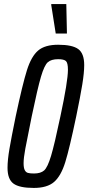

<svg xmlns="http://www.w3.org/2000/svg" viewBox="-20 -916 434 944"><path d="M17 -91Q17 -129 26.5 -184.5Q36 -240 57 -343Q91 -503 112.5 -571Q134 -639 167.5 -667.5Q201 -696 266 -696Q336 -696 365 -674.5Q394 -653 394 -596Q394 -558 384.5 -500Q375 -442 355 -345Q322 -187 301 -119Q280 -51 246 -21.5Q212 8 146 8Q75 8 46 -13.5Q17 -35 17 -91ZM277 -344Q314 -517 314 -573Q314 -607 304 -616Q294 -625 266 -625Q232 -625 215 -610Q198 -595 181.5 -539Q165 -483 136 -344Q113 -231 104.5 -185Q96 -139 96 -114Q96 -91 101.5 -80Q107 -69 117 -66Q127 -63 147 -63Q180 -63 197 -78Q214 -93 231 -149.5Q248 -206 277 -344ZM254 -751 232 -891V-896H306L309 -756V-751Z"/></svg>

Font: Saira Ultra Condensed Medium
Style: Italic
Weight: 500
Width: 1
Italic angle: -12°
Designer: Hector Gatti with collaboration of the Omnibus-Type team
Foundry: Omnibus-Type
Version: Version 1.001; ttfautohint (v1.8)